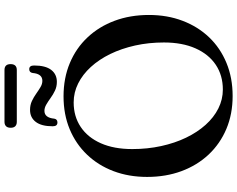

<svg xmlns="http://www.w3.org/2000/svg" viewBox="-118 -894 1031 834"><g transform="rotate(-90 397.0 -477.5)"><path d="M395 -716.5Q474.5 -716.5 539.5 -689.2Q604.5 -662 651.2 -612.2Q698 -562.5 723.2 -494.8Q748.5 -427 748.5 -345.5Q748.5 -266 723.2 -199.5Q698 -133 651.5 -84.2Q605 -35.5 540.2 -8.8Q475.5 18 396.5 18Q318 18 253.5 -9.2Q189 -36.5 142.2 -86.2Q95.5 -136 70.2 -204Q45 -272 45 -353.5Q45 -433 70 -499.2Q95 -565.5 141.5 -614.2Q188 -663 252.2 -689.8Q316.5 -716.5 395 -716.5ZM629 -280.5Q629 -346.5 615.8 -405.8Q602.5 -465 578.8 -513.8Q555 -562.5 522.5 -598Q490 -633.5 451 -653Q412 -672.5 368.5 -672.5Q308 -672.5 262.2 -642Q216.5 -611.5 191.2 -554.5Q166 -497.5 166 -418Q166 -352 179 -292.5Q192 -233 215.5 -184.2Q239 -135.5 271.2 -99.5Q303.5 -63.5 342.5 -44Q381.5 -24.5 424.5 -24.5Q486 -24.5 532 -55.2Q578 -86 603.5 -143.5Q629 -201 629 -280.5ZM458 -745.5Q437 -745.5 419.8 -753.8Q402.5 -762 387.8 -772.8Q373 -783.5 359.2 -791.5Q345.5 -799.5 332 -799.5Q302 -799.5 298 -756.5Q295.5 -743 281.5 -743Q265 -743 265 -763.5Q265 -812.5 284 -837.2Q303 -862 336 -862Q357.5 -862 374.5 -854Q391.5 -846 406.2 -835.5Q421 -825 434.8 -816.8Q448.5 -808.5 462.5 -808.5Q493 -808.5 496.5 -851Q499 -865.5 513 -865.5Q529 -865.5 529 -844.5Q529 -795 510 -770.2Q491 -745.5 458 -745.5ZM258.5 -946Q258.5 -959.5 265.2 -966.2Q272 -973 284 -973H509.5Q522 -973 528.5 -966.5Q535 -960 535 -946.5Q535 -933 528.5 -926.2Q522 -919.5 509.5 -919.5H284Q272 -919.5 265.2 -926.2Q258.5 -933 258.5 -946Z"/></g></svg>

Font: Fraunces
Style: Regular
Weight: 400
Version: Version 1.000;[b76b70a41]